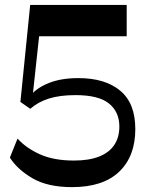

<svg xmlns="http://www.w3.org/2000/svg" viewBox="-20 -750 589 780"><path d="M272.8 10.2Q174.3 10.2 112.7 -25.4Q51.1 -61.1 20.1 -109.7L51.2 -187.1Q85.2 -149.1 141.6 -123.4Q198 -97.7 280.8 -97.8Q341.8 -97.8 382.7 -114Q423.7 -130.2 444.3 -161.2Q464.9 -192.1 464.9 -235.6Q464.9 -295.4 422.8 -329.5Q380.8 -363.6 286.8 -363.6Q223.1 -363.6 178.9 -349.7Q134.7 -335.9 102.9 -307.9L62.9 -335.9L102.6 -730H494.7V-602.6H114.8L142.7 -637.9L111.4 -348.4L103.9 -362.1Q130.9 -394.2 180.1 -413.4Q229.2 -432.7 298.4 -432.7Q406.8 -432.7 468.2 -381.7Q529.7 -330.8 529.7 -225.4Q529.7 -115.2 464.2 -52.5Q398.8 10.2 272.8 10.2Z"/></svg>

Font: Savate ExtraLight
Style: Regular
Weight: 200
Designer: Max Esnée
Foundry: Plomb Type
Version: Version 2.000